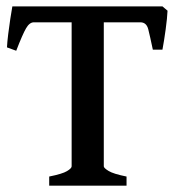

<svg xmlns="http://www.w3.org/2000/svg" viewBox="-20 -586 566 606"><path d="M508.8 -552.2Q507.8 -529.3 502.9 -493.4Q498 -457.5 492.7 -429.2H462.4Q453.6 -471.2 448 -493.4Q442.4 -515.6 422.9 -515.6H274.4L287.6 -565.9H492.7ZM86.9 -515.6Q73.2 -515.6 62.3 -496.8Q51.3 -478 31.2 -425.8L2 -436.5Q2.9 -454.1 5.9 -478.3Q8.8 -502.4 12.5 -526.4Q16.1 -550.3 19 -565.9H251.5L258.8 -515.6ZM135.3 0V-28.8Q176.8 -37.1 191.4 -45.9Q206.1 -54.7 206.1 -61V-518.6Q206.1 -523.9 192.4 -527.1Q178.7 -530.3 146 -536.6V-565.9H372.1V-536.6Q341.8 -530.3 324.7 -527.6Q307.6 -524.9 307.6 -518.6V-61Q307.6 -55.7 322.8 -46.4Q337.9 -37.1 379.4 -28.8V0Z"/></svg>

Font: Dai Banna SIL Medium
Style: Regular
Weight: 500
Designer: Victor Gaultney
Foundry: SIL International
Version: Version 4.000